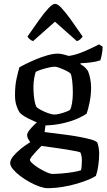

<svg xmlns="http://www.w3.org/2000/svg" viewBox="-20 -779 558 999"><path d="M226 200Q210 200 185.5 191.5Q161 183 134.5 168.5Q108 154 85 136.5Q62 119 47.5 101.5Q33 84 33 69Q33 53 49.5 33Q66 13 90.5 -6.5Q115 -26 137 -39Q132 -46 126.5 -56.5Q121 -67 121 -76Q121 -86 132 -100.5Q143 -115 158 -129.5Q173 -144 184 -152L219 -145L212 -92Q219 -91 246.5 -87.5Q274 -84 310.5 -79.5Q347 -75 384 -68.5Q421 -62 449 -54.5Q477 -47 486 -38Q491 -25 493.5 -9.5Q496 6 496 20Q496 50 491.5 82Q487 114 479 136Q468 144 442 155Q416 166 381 176.5Q346 187 305.5 193.5Q265 200 226 200ZM253 126Q273 126 302.5 123.5Q332 121 359.5 116.5Q387 112 401 107Q404 100 405 82.5Q406 65 406 56Q406 42 403.5 30.5Q401 19 398 14Q396 12 376.5 8Q357 4 329.5 -0.5Q302 -5 273.5 -9Q245 -13 223.5 -16Q202 -19 196 -20Q183 -7 169 8Q155 23 145.5 35Q136 47 136 53Q136 60 150 72.5Q164 85 184 97Q204 109 223 117.5Q242 126 253 126ZM212 -126Q183 -137 160.5 -147Q138 -157 122.5 -165Q107 -173 97 -180.5Q87 -188 82 -194Q74 -205 66 -228.5Q58 -252 58 -284Q58 -332 66 -369Q74 -406 81 -429Q91 -435 114.5 -446.5Q138 -458 167.5 -470.5Q197 -483 227.5 -491.5Q258 -500 281 -500Q293 -500 311.5 -495.5Q330 -491 338 -488Q367 -492 397.5 -503.5Q428 -515 454.5 -528Q481 -541 496 -548L514 -536Q514 -517 510 -496.5Q506 -476 502 -465Q481 -458 454.5 -454.5Q428 -451 399 -450V-445Q408 -440 418.5 -431.5Q429 -423 438 -409Q445 -393 449.5 -369Q454 -345 454 -325Q454 -285 446.5 -248Q439 -211 431 -188Q418 -178 388 -164Q358 -150 313.5 -139Q269 -128 212 -126ZM262 -183Q273 -183 290 -187Q307 -191 322.5 -197Q338 -203 344 -207Q351 -218 355 -243.5Q359 -269 359 -296Q359 -331 355.5 -360Q352 -389 347 -396Q344 -401 327.5 -409.5Q311 -418 292.5 -425Q274 -432 265 -432Q253 -432 233.5 -427.5Q214 -423 195 -417Q176 -411 166 -405Q162 -394 158 -372.5Q154 -351 154 -328Q154 -301 156.5 -278Q159 -255 163 -240.5Q167 -226 170 -222Q176 -216 193.5 -206.5Q211 -197 231 -190Q251 -183 262 -183ZM152 -565Q141 -569 133.5 -576Q126 -583 123 -589Q158 -640 185.5 -678Q213 -716 233.5 -737.5Q254 -759 267 -759Q280 -759 300.5 -737Q321 -715 348.5 -677Q376 -639 410 -589Q406 -583 398.5 -575.5Q391 -568 380 -565L266 -666Z"/></svg>

Font: Texturina Medium
Style: Regular
Weight: 500
Designer: Guillermo Torres Carreño
Foundry: Omnibus-Type
Version: Version 1.003